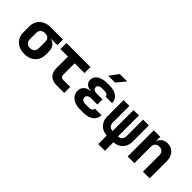

<svg xmlns="http://www.w3.org/2000/svg" viewBox="70 -1733 2860 2860"><g transform="rotate(45 1500.0 -302.5)"><path d="M299.5 10Q227.9 10 174.9 -17.3Q121.9 -44.7 92.8 -93.8Q63.8 -142.9 63.8 -208.5V-331.5Q63.8 -397.1 92.8 -446.3Q121.9 -495.5 174.9 -522.7Q227.9 -550 299.5 -550H557.3V-431.5H419.7V-395.1L377.5 -432.9Q450.6 -432.9 493 -391.7Q535.3 -350.4 535.3 -280.5V-208.5Q535.3 -142.9 506.3 -93.8Q477.2 -44.7 424.6 -17.3Q372 10 299.5 10ZM299.5 -112.5Q345.5 -112.5 369.9 -137.7Q394.4 -162.9 394.4 -208.5V-331.5Q394.4 -386.4 369.9 -407Q345.5 -427.5 299.5 -427.5Q254.4 -427.5 229.6 -402.7Q204.7 -377.9 204.7 -331.5V-208.5Q204.7 -162.9 229.6 -137.7Q254.4 -112.5 299.5 -112.5Z M965 0Q883.4 0 836.5 -46.7Q789.5 -93.4 789.5 -174.7V-423H630V-550H1137V-423H930.5V-179Q930.5 -156.1 942.7 -141.5Q955 -127 977.7 -127H1132V0Z M1541.6 7H1472.5Q1406.1 7 1355.8 -14.3Q1305.5 -35.5 1277.5 -74.2Q1249.5 -112.9 1249.5 -162.9Q1249.5 -220.4 1287.6 -257.5Q1325.7 -294.7 1388.3 -296.2V-302.7Q1334 -305 1300.4 -335.7Q1266.8 -366.3 1266.8 -413.2Q1266.8 -456.6 1293.7 -488.6Q1320.7 -520.6 1369.3 -538.8Q1417.9 -557 1481.3 -557H1532.5Q1630.4 -557 1687.4 -513.8Q1744.3 -470.7 1744.5 -397.2H1607.8Q1607.6 -420.2 1587.4 -433.8Q1567.2 -447.4 1532.5 -447.4H1481.3Q1445.5 -447.4 1424.4 -432.4Q1403.2 -417.5 1403.2 -391Q1403.2 -366 1423.5 -350.9Q1443.8 -335.9 1478.1 -335.9H1604.4V-227.3H1472.5Q1434.9 -227.3 1413 -211Q1391.1 -194.8 1391.1 -166.5Q1391.1 -137.7 1413 -121.1Q1434.9 -104.6 1472.5 -104.6H1541.6Q1578.8 -104.6 1600.9 -119.2Q1623 -133.8 1623 -158.6H1759.7Q1759.7 -82.2 1700.8 -37.6Q1641.8 7 1541.6 7ZM1414.5 -645 1519.7 -785H1674.9L1558.8 -645Z M2029.5 180V0Q1972.8 -2.5 1928.5 -28.7Q1884.3 -54.9 1859 -100.9Q1833.6 -146.8 1833.6 -206.2V-550H1955.8V-206.2Q1955.8 -160.5 1979.6 -134.6Q2003.4 -108.7 2043.2 -108.7V-550H2156.8V-108.7Q2196.6 -108.7 2220.4 -134.6Q2244.2 -160.5 2244.2 -206.2V-550H2366.4V-206.2Q2366.4 -146.8 2341 -100.9Q2315.7 -54.9 2271.5 -28.7Q2227.4 -2.5 2170.5 0V180Z M2469.9 0V-550H2606.6V-445H2646.9L2602.4 -412.1Q2603.2 -478.8 2645.2 -519.4Q2687.2 -560 2754.5 -560Q2834.9 -560 2883.5 -504.8Q2932.1 -449.5 2932.1 -357.3V0H2791.1V-342.1Q2791.1 -388.1 2767.3 -413.1Q2743.4 -438.1 2701.3 -438.1Q2658.9 -438.1 2634.9 -412.9Q2610.9 -387.7 2610.9 -341.5V0Z"/></g></svg>

Font: JetBrains Mono
Style: Regular
Weight: 400
Monospace: yes
Designer: Philipp Nurullin, Konstantin Bulenkov
Foundry: JetBrains
Version: Version 2.305